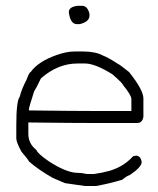

<svg xmlns="http://www.w3.org/2000/svg" viewBox="-20 -637 540 655"><path d="M234.9 -461.4H262.2Q305.7 -461.4 330.6 -447.8Q350.1 -440.4 383.3 -418.5Q386.2 -418.5 420.4 -391.1Q469.2 -330.1 469.2 -301.3V-238.8Q465.8 -217.3 447.8 -217.3H320.8Q234.4 -217.3 76.7 -219.2V-180.2Q76.7 -147 104 -125.5Q107.9 -113.3 147 -86.4Q207.5 -47.4 244.6 -47.4Q258.8 -47.4 275.9 -43.5H301.3Q357.9 -51.3 389.2 -68.8Q413.1 -81.1 434.1 -104L443.8 -106Q459.5 -106 463.4 -84.5Q463.4 -66.9 422.4 -39.6Q413.6 -37.6 397 -23.9Q352.1 -10.3 307.1 -2.4H270L201.7 -12.2L160.6 -29.8Q111.3 -57.6 78.6 -86.4Q78.6 -89.8 53.2 -119.6Q35.6 -151.9 35.6 -164.6V-209.5Q35.6 -292.5 47.4 -307.1Q53.2 -332 70.8 -365.7Q80.1 -391.1 84.5 -391.1Q109.9 -427.2 174.3 -449.7Q207.5 -461.4 234.9 -461.4ZM78.6 -264.2V-260.3Q231 -258.3 316.9 -258.3H428.2V-299.3Q428.2 -312 398.9 -348.1Q398.9 -352.5 363.8 -383.3Q304.7 -420.4 270 -420.4H244.6Q177.2 -420.4 119.6 -369.6Q104 -336.9 96.2 -324.7Q78.6 -270 78.6 -264.2ZM244.1 -617.2H259.8Q278.8 -617.2 285.2 -589.8V-584Q285.2 -562.5 252 -554.7H242.2Q219.7 -554.7 214.8 -595.7Q214.8 -613.3 244.1 -617.2Z"/></svg>

Font: CEF Fonts CJK Mono
Style: Regular
Weight: 400
Designer: PartyBoss (派对大魔王)
Version: Release 2.25